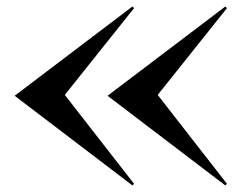

<svg xmlns="http://www.w3.org/2000/svg" viewBox="-20 -615 716 589"><path d="M310 -321.2 671.2 -595 676.2 -590 463.8 -323.8 676.2 -51.2 671.2 -46.2ZM386.2 -595 391.2 -590 178.8 -323.8 391.2 -51.2 386.2 -46.2 25 -321.2Z"/></svg>

Font: Equateur
Style: Regular
Weight: 400
Designer: Ange Degheest & Eugénie Bidaut
Foundry: Velvetyne Type Foundry
Version: Version 1.000;FEAKit 1.0